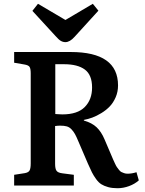

<svg xmlns="http://www.w3.org/2000/svg" viewBox="-20 -973 761 1007"><path d="M323.2 -752Q310.1 -752 298.6 -758.8Q287.1 -765.6 271 -784.2L149.9 -916L179.2 -953.1L323.2 -868.2L466.8 -953.1L496.1 -917L371.1 -779.8Q346.2 -752 323.2 -752ZM596.2 14.2Q568.4 14.2 547.1 8.3Q525.9 2.4 511.5 -6.6Q497.1 -15.6 483.9 -33.9Q470.7 -52.2 462.2 -69.1Q453.6 -85.9 440.9 -115.2L392.1 -229Q380.9 -255.9 373.5 -269.3Q366.2 -282.7 355.2 -294.4Q344.2 -306.2 330.3 -310.1Q316.4 -314 294.9 -314Q284.7 -314 269 -312V-113.8Q269 -87.9 276.4 -77.4Q283.7 -66.9 307.1 -64L367.2 -56.2V0H54.2V-56.2L109.9 -64.9Q129.9 -68.4 135.5 -79.6Q141.1 -90.8 141.1 -116.2V-587.9Q141.1 -612.3 135.3 -621.8Q129.4 -631.3 107.9 -634.8L54.2 -644V-700.2H351.1Q599.1 -700.2 599.1 -524.9Q599.1 -491.7 586.7 -462.9Q574.2 -434.1 555.4 -414.6Q536.6 -395 511.7 -379.9Q486.8 -364.7 464.4 -356.4Q441.9 -348.1 419.9 -344.2V-340.8Q462.4 -328.6 486.8 -305.4Q511.2 -282.2 527.8 -243.2L562 -163.1Q569.8 -144 572.8 -137.7Q575.7 -131.3 582.5 -116.5Q589.4 -101.6 593 -96.7Q596.7 -91.8 603.5 -82.8Q610.4 -73.7 616.5 -70.8Q622.6 -67.9 630.9 -64.9Q639.2 -62 648.9 -62Q671.9 -62 695.8 -69.8L708 -26.9Q686.5 -7.8 656.5 3.2Q626.5 14.2 596.2 14.2ZM307.1 -373Q386.7 -373 424.8 -411.9Q462.9 -450.7 462.9 -514.2Q462.9 -580.1 425 -608.2Q387.2 -636.2 315.9 -636.2H270V-375Q272 -375 285.2 -374Q298.3 -373 307.1 -373Z"/></svg>

Font: Literata Book SemiBold
Style: Regular
Weight: 600
Designer: Latin by Veronika Burian and Jose Scaglione. Greek by Irene Vlachou. Cyrillic by Vera Evstafieva
Foundry: TypeTogether
Version: Version 2.003;PS 002.003;hotconv 1.0.88;makeotf.lib2.5.64775